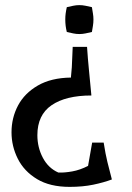

<svg xmlns="http://www.w3.org/2000/svg" viewBox="-20 -721 517 750"><path d="M320 -538Q323 -492 327.5 -447Q332 -402 337 -348Q237 -348 181.5 -310Q126 -272 126 -193Q126 -145 147.5 -104.5Q169 -64 208 -47Q232 -46 262.5 -51.5Q293 -57 324 -73L340 -164H385Q392 -119 399.5 -88.5Q407 -58 417 -20Q385 -8 344 0.5Q303 9 252 9Q175 9 124.5 -21.5Q74 -52 49.5 -101Q25 -150 25 -204Q25 -261 50.5 -309Q76 -357 128 -387Q180 -417 257 -418Q259 -435 260.5 -458Q262 -481 262.5 -503Q263 -525 264 -538ZM290 -701Q302 -701 314 -698.5Q326 -696 339 -693Q341 -680 343 -668.5Q345 -657 345 -645Q345 -632 343 -620Q341 -608 339 -596Q326 -593 314 -590.5Q302 -588 290 -588Q278 -588 266 -590.5Q254 -593 241 -596Q238 -608 236.5 -620Q235 -632 235 -645Q235 -657 236.5 -668.5Q238 -680 241 -693Q254 -696 266 -698.5Q278 -701 290 -701Z"/></svg>

Font: Ruwudu Medium
Style: Regular
Weight: 500
Designer: Becca Hirsbrunner Spalinger
Foundry: SIL International
Version: Version 3.000